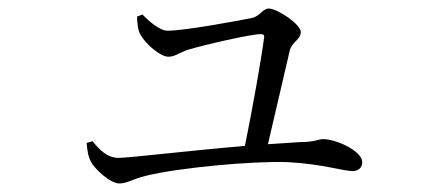

<svg xmlns="http://www.w3.org/2000/svg" viewBox="-20 -475 1040 450"><path d="M183 -140C185 -118 187 -108 193 -96C202 -79 238 -45 260 -45C278 -45 292 -56 322 -63C399 -82 572 -98 654 -95C733 -91 786 -74 806 -74C820 -74 829 -82 829 -95C829 -121 768 -149 737 -149C728 -149 717 -142 684 -142L608 -137L659 -356C664 -377 685 -382 685 -400C685 -418 630 -455 610 -455C596 -455 589 -437 571 -433C537 -426 411 -403 373 -403C354 -403 328 -426 314 -441L301 -436C302 -423 302 -407 309 -394C322 -371 356 -342 375 -342C391 -342 404 -354 423 -359C459 -370 568 -395 591 -395C597 -395 600 -393 599 -387C593 -339 571 -216 554 -133C423 -122 283 -105 258 -105C231 -105 212 -125 197 -144Z"/></svg>

Font: Noto Serif CJK SC Light
Style: Regular
Weight: 300
Designer: Ryoko NISHIZUKA 西塚涼子 (kana & ideographs); Frank Grießhammer (Latin, Greek & Cyrillic); Wenlong ZHANG 张文龙 (bopomofo); San
Foundry: Adobe
Version: Version 2.001;hotconv 1.1.0;makeotfexe 2.6.0